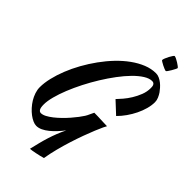

<svg xmlns="http://www.w3.org/2000/svg" viewBox="-356 -1022 1331 1331"><g transform="rotate(45 309.5 -356.0)"><path d="M511.2 -262.2Q508.3 -258.8 498 -236.8Q487.8 -214.8 473.4 -180.2Q459 -145.5 442.4 -100.1Q425.8 -54.7 409.7 -4.2Q393.6 46.4 379.9 99.6Q366.2 152.8 357.9 203.1Q344.7 207 327.9 210.9Q311 214.8 294.4 218.3Q277.8 221.7 264.2 223.9Q250.5 226.1 244.1 226.1Q252.9 188.5 261.5 154.3Q270 120.1 280.3 87.6Q290.5 55.2 303 23.4Q315.4 -8.3 332 -42Q313.5 -18.1 292.7 4.4Q272 26.9 250.2 44.4Q228.5 62 206.3 72.5Q184.1 83 162.1 83Q147 83 128.2 74.7Q109.4 66.4 90.3 52Q71.3 37.6 53.2 17.8Q35.2 -2 21.2 -24.9Q7.3 -47.9 -1.2 -73.2Q-9.8 -98.6 -9.8 -124Q-9.8 -166 2 -215.8Q13.7 -265.6 34.7 -318.4Q55.7 -371.1 85.4 -424.6Q115.2 -478 150.9 -527.3Q186.5 -576.7 227.3 -619.4Q268.1 -662.1 312 -693.8Q356 -725.6 401.4 -743.9Q446.8 -762.2 492.2 -762.2Q509.3 -762.2 525.6 -754.6Q542 -747.1 556.4 -735.6Q570.8 -724.1 582.8 -710.4Q594.7 -696.8 603 -685.1Q612.8 -670.9 620.8 -652.3Q628.9 -633.8 628.9 -615.2Q628.9 -584 619.4 -549.3Q609.9 -514.6 593.3 -480.5Q576.7 -446.3 554.2 -414.3Q531.7 -382.3 505.9 -356.9L419.9 -437Q434.6 -452.1 455.1 -476.1Q475.6 -500 494.1 -530Q512.7 -560.1 525.9 -594Q539.1 -627.9 539.1 -663.1Q539.1 -668.9 538.6 -676.3Q538.1 -683.6 535.4 -689.9Q532.7 -696.3 527.1 -700.7Q521.5 -705.1 511.2 -705.1Q483.9 -705.1 451.4 -684.6Q418.9 -664.1 384.5 -629.2Q350.1 -594.2 315.2 -547.6Q280.3 -501 248 -448.7Q215.8 -396.5 187.7 -341.6Q159.7 -286.6 138.9 -234.9Q118.2 -183.1 106.2 -137.7Q94.2 -92.3 94.2 -59.1Q94.2 -28.3 101.8 -15.1Q109.4 -2 123 -2Q139.6 -2 160.6 -12.9Q181.6 -23.9 204.3 -41.7Q227.1 -59.6 249.8 -81.8Q272.5 -104 292.2 -126.7Q312 -149.4 327.9 -170.4Q343.8 -191.4 353 -206.1Q361.8 -220.2 368.2 -235.4Q374.5 -250.5 382.8 -266.1Q401.4 -266.1 417.2 -265.6Q433.1 -265.1 448.5 -264.4Q463.9 -263.7 479 -263.2Q494.1 -262.7 511.2 -262.2ZM572.8 -893.1Q572.8 -890.1 566.9 -878.4Q561 -866.7 553.5 -853.8Q545.9 -840.8 538.6 -830.6Q531.2 -820.3 527.8 -820.3Q524.4 -820.3 512.9 -825Q501.5 -829.6 489 -835.9Q476.6 -842.3 466.8 -848.4Q457 -854.5 457 -856.9Q457 -864.3 462.6 -877.9Q468.3 -891.6 475.3 -905Q482.4 -918.5 489.3 -928.2Q496.1 -938 499 -938Q505.4 -938 517.6 -931.9Q529.8 -925.8 542 -918.2Q554.2 -910.6 563.5 -903.3Q572.8 -896 572.8 -893.1Z"/></g></svg>

Font: Yesteryear
Style: Regular
Weight: 400
Designer: Astigmatic (AOETI)
Foundry: Astigmatic (AOETI)
Version: Version 1.000